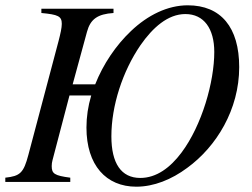

<svg xmlns="http://www.w3.org/2000/svg" viewBox="-52 -686 949 724"><path d="M222 -368 276 -566C289 -614 316 -633 376 -637V-653H104V-637C167 -631 181 -625 181 -596C181 -581 176 -559 169 -532L55 -102C37 -34 24 -22 -32 -16V0H213V-16C153 -24 143 -31 143 -60C143 -67 144 -75 146 -82L210 -326H292C280 -286 274 -245 274 -205C274 -63 348 18 462 18C528 18 595 -9 654 -53C764 -133 850 -273 850 -433C850 -583 781 -666 656 -666C580 -666 505 -629 442 -569C385 -515 337 -444 307 -368ZM756 -490C756 -378 710 -214 632 -110C590 -54 538 -15 477 -15C405 -15 368 -70 368 -172C368 -287 410 -417 478 -516C524 -582 581 -633 647 -633C717 -633 756 -578 756 -490Z"/></svg>

Font: XITS
Style: Italic
Weight: 400
Italic angle: -16.33°
Designer: MicroPress Inc., with final additions and corrections provided by Coen Hoffman, Elsevier (retired)
Version: Version 1.107